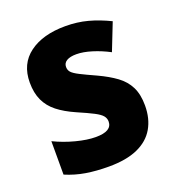

<svg xmlns="http://www.w3.org/2000/svg" viewBox="-109 -648 681 745"><g transform="rotate(-20 231.5 -275.0)"><path d="M428 -165Q428 -111 405 -71.5Q382 -32 335 -11Q288 10 216 10Q164 10 121.5 3Q79 -4 39 -21V-159Q80 -139 126 -127Q172 -115 207 -115Q241 -115 257.5 -125Q274 -135 274 -155Q274 -168 265.5 -178.5Q257 -189 234 -201Q211 -213 167 -232Q124 -251 95.5 -273.5Q67 -296 52.5 -327Q38 -358 38 -401Q38 -478 93.5 -519Q149 -560 242 -560Q291 -560 334 -548.5Q377 -537 422 -515L378 -403Q344 -421 308.5 -432Q273 -443 245 -443Q219 -443 205 -434.5Q191 -426 191 -410Q191 -397 199 -388Q207 -379 229.5 -367.5Q252 -356 294 -337Q337 -317 367 -295Q397 -273 412.5 -242Q428 -211 428 -165Z"/></g></svg>

Font: Noto Sans Khmer SemiCondensed ExtraBold
Style: Regular
Weight: 800
Width: 4
Designer: Danh Hong and the Monotype Design Team
Foundry: Monotype Imaging Inc.
Version: Version 2.004